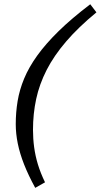

<svg xmlns="http://www.w3.org/2000/svg" viewBox="-20 -758 473 902"><path d="M433 -700Q348 -630 290.8 -563.2Q233.5 -496.5 199.2 -429.5Q165 -362.5 150 -293Q135 -223.5 135 -148Q135 -106 140.5 -65.8Q146 -25.5 158.2 14.8Q170.5 55 191.5 98.5L145.5 124.5Q113.5 66 93.2 14.5Q73 -37 63.5 -83.8Q54 -130.5 54 -175Q54 -230.5 62.8 -283.2Q71.5 -336 93.5 -389Q115.5 -442 155 -497Q194.5 -552 255.5 -611.8Q316.5 -671.5 404 -738Z"/></svg>

Font: Newsreader 8pt
Style: Italic
Weight: 400
Italic angle: -17°
Version: Version 1.003